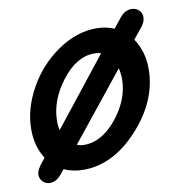

<svg xmlns="http://www.w3.org/2000/svg" viewBox="-69 -599 655 700"><g transform="rotate(-10 258.5 -248.5)"><path d="M61 38Q45 38 34.5 27Q24 16 24 1Q24 -15 44 -40L57 -56Q27 -103 27 -165Q27 -241 69 -316.5Q111 -392 181 -440Q251 -488 324 -488Q359 -488 390 -475L419 -511Q438 -535 462 -535Q479 -535 490 -524.5Q501 -514 501 -498Q501 -482 488 -465L454 -423Q487 -374 487 -310Q487 -193 394 -90.5Q301 12 190 12Q150 12 118 -3L104 14Q85 38 61 38ZM125 -179Q125 -159 129 -146L326 -395Q317 -399 301 -399Q235 -399 180 -327Q125 -255 125 -179ZM208 -77Q274 -77 329.5 -146Q385 -215 385 -290Q385 -310 380 -330L181 -82Q194 -77 208 -77Z"/></g></svg>

Font: Comic Neue
Style: Bold Italic
Weight: 700
Italic angle: -12°
Designer: Craig Rozynski
Foundry: Craig Rozynski
Version: Version 2.003